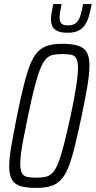

<svg xmlns="http://www.w3.org/2000/svg" viewBox="-20 -910 468 938"><path d="M158 8Q110 8 81 -0.5Q52 -9 38.5 -32Q25 -55 25 -97Q25 -137 35.5 -197.5Q46 -258 63 -344Q81 -433 96.5 -494.5Q112 -556 128 -596Q144 -636 165 -657.5Q186 -679 214.5 -687.5Q243 -696 284 -696Q331 -696 360.5 -687Q390 -678 403.5 -655.5Q417 -633 417 -590Q417 -550 407 -490Q397 -430 379 -344Q360 -255 345 -193.5Q330 -132 314 -92.5Q298 -53 277 -31Q256 -9 227 -0.5Q198 8 158 8ZM157 -42Q183 -42 202 -46Q221 -50 236 -65Q251 -80 264 -112.5Q277 -145 291.5 -201Q306 -257 325 -344Q344 -433 352.5 -489.5Q361 -546 361 -577Q361 -609 353 -624Q345 -639 328 -642.5Q311 -646 285 -646Q259 -646 239.5 -642Q220 -638 205.5 -623Q191 -608 177.5 -575.5Q164 -543 149.5 -487Q135 -431 117 -344Q105 -284 96 -239.5Q87 -195 83 -163Q79 -131 79 -110Q79 -78 87.5 -63.5Q96 -49 113.5 -45.5Q131 -42 157 -42ZM310 -750Q279 -750 261.5 -758Q244 -766 236.5 -780.5Q229 -795 229 -815Q229 -831 232.5 -850Q236 -869 240 -890H281Q277 -870 274 -853Q271 -836 271 -823Q271 -805 280 -795.5Q289 -786 311 -786Q338 -786 351.5 -798Q365 -810 372.5 -833Q380 -856 386 -890H428Q422 -859 415 -833.5Q408 -808 396 -789.5Q384 -771 364 -760.5Q344 -750 310 -750Z"/></svg>

Font: Saira ExtraCondensed Light
Style: Italic
Weight: 300
Width: 2
Italic angle: -12°
Designer: Hector Gatti with collaboration of the Omnibus-Type team
Foundry: Omnibus-Type
Version: Version 1.101